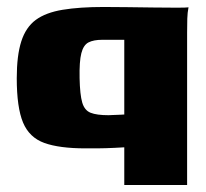

<svg xmlns="http://www.w3.org/2000/svg" viewBox="-20 -422 589 550"><path d="M336 108V0Q321 1 308.5 1.5Q296 2 283.5 2.5Q271 3 257.5 3Q244 3 225 3Q150 3 107 -12.5Q64 -28 46 -71Q28 -114 28 -198Q28 -263 41 -303.5Q54 -344 82.5 -365Q111 -386 159.5 -394Q208 -402 277 -402Q305 -402 343.5 -401.5Q382 -401 420 -400.5Q458 -400 486 -400Q514 -400 520 -401Q517 -386 516.5 -368.5Q516 -351 516 -329V108ZM291 -92Q295 -92 302 -92.5Q309 -93 315.5 -93Q322 -93 327.5 -93.5Q333 -94 336 -94V-308Q324 -308 309 -308Q294 -308 273 -308Q248 -308 233.5 -300.5Q219 -293 213 -269.5Q207 -246 208 -198Q209 -151 215.5 -128.5Q222 -106 239.5 -99Q257 -92 291 -92Z"/></svg>

Font: Genos Thin ExtraBold
Style: Regular
Weight: 800
Version: Version 1.010